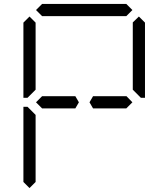

<svg xmlns="http://www.w3.org/2000/svg" viewBox="-20 -1020 856 976"><path d="M163 -969 194 -1000H622L653 -969L622 -938H620H439H377H196H194ZM207 -469H194L163 -500L194 -531H207H331H355H363L381 -500L363 -469H355H331ZM686 -936 717 -905V-523H696L655 -564V-906ZM130 -64 99 -95V-477H120L130 -467L161 -436V-125V-108V-95ZM130 -533 120 -523H99V-905L130 -936L161 -905V-892V-564ZM609 -531H623L653 -500L622 -469H609H485H461H453L435 -500L453 -531H461H485Z"/></svg>

Font: DSEG14 Classic Mini
Style: Light
Weight: 300
Designer: Keshikan(Twitter:@keshinomi_88pro)
Version: Version 0.46